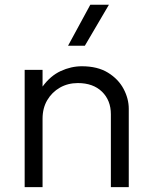

<svg xmlns="http://www.w3.org/2000/svg" viewBox="-20 -774 630 794"><path d="M82 0V-485H156V-416Q188.5 -460.5 231.2 -480.2Q274 -500 318.5 -500Q383.5 -500 426.5 -473.5Q469.5 -447 491 -406.5Q512.5 -366 512.5 -324V0H438.5V-301.5Q438.5 -359 401.8 -394.8Q365 -430.5 302 -430.5Q261 -430.5 228 -411.8Q195 -393 175.5 -360Q156 -327 156 -283V0ZM261.5 -585 353.5 -754.5H430.5L331 -585Z"/></svg>

Font: Geologica ExtraLight
Style: Regular
Weight: 200
Designer: Sindre Bremnes, Frode Helland
Foundry: Monokrom Skriftforlag AS
Version: Version 1.010; ttfautohint (v1.8.4.7-5d5b);gftools[0.9.28]